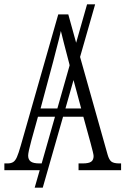

<svg xmlns="http://www.w3.org/2000/svg" viewBox="-20 -780 575 880"><path d="M535 -31V0H340V-31H359Q387 -31 398 -39Q409 -47 409 -65Q409 -74 395 -125L362 -245H269L176 80H139L162 0H0V-31H14Q30 -31 40 -37Q50 -43 57.5 -60Q65 -77 75 -112L247 -714H293L329 -584L379 -760H416L347 -519L473 -72Q480 -47 491 -39Q502 -31 527 -31ZM166 -283H243L299 -480L298 -486Q267 -604 259 -638Q254 -613 235 -542Q233 -533 224 -499ZM352 -283 317 -413 280 -283ZM232 -245H154L124 -137Q109 -82 109 -67Q109 -49 120.5 -40Q132 -31 161 -31H171Z"/></svg>

Font: Noto Serif CondLight
Style: Regular
Weight: 300
Width: 3
Designer: Monotype Design Team
Foundry: Monotype Imaging Inc.
Version: Version 1.001